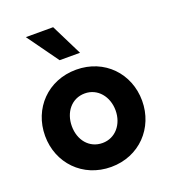

<svg xmlns="http://www.w3.org/2000/svg" viewBox="-138 -852 859 965"><g transform="rotate(-20 291.5 -370.0)"><path d="M111 -750 231 -583H340L257 -750ZM292 10C443 10 551 -105 551 -250C551 -396 443 -510 292 -510C140 -510 32 -396 32 -250C32 -105 140 10 292 10ZM292 -118C221 -118 175 -176 175 -250C175 -324 221 -383 292 -383C361 -383 409 -324 409 -250C409 -176 361 -118 292 -118Z"/></g></svg>

Font: Oakes Bold
Style: Regular
Weight: 700
Designer: Samuel Oakes
Foundry: Samuel Oakes
Version: Version 1.003;PS 001.003;hotconv 1.0.88;makeotf.lib2.5.64775